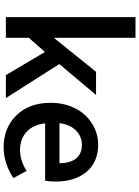

<svg xmlns="http://www.w3.org/2000/svg" viewBox="124 -870 758 1046"><g transform="rotate(90 503.0 -347.0)"><path d="M73.2 0V-706.1H186V-265.1H189L371.1 -491.2H497.1L329.1 -291L514.2 0H389.2L263.2 -212.9L186 -125V0Z M782.2 12.2Q677.2 12.2 608.6 -57.1Q540 -126.5 540 -245.1Q540 -303.2 559.1 -352.5Q578.1 -401.9 609.9 -434.3Q641.6 -466.8 682.1 -484.9Q722.7 -502.9 766.1 -502.9Q863.3 -502.9 916.3 -439.2Q969.2 -375.5 969.2 -270Q969.2 -236.3 963.9 -213.9H651.9Q659.2 -149.4 698 -113.3Q736.8 -77.1 796.9 -77.1Q855 -77.1 911.1 -112.8L950.2 -41Q869.1 12.2 782.2 12.2ZM650.9 -292H869.1Q869.1 -350.1 843.8 -382.1Q818.4 -414.1 769 -414.1Q723.6 -414.1 690.9 -381.8Q658.2 -349.6 650.9 -292Z"/></g></svg>

Font: Toshiba Sans Medium
Style: Regular
Weight: 500
Designer: Paul D. Hunt
Foundry: Toshiba Corporation
Version: Version 2.020;PS 2.0;hotconv 1.0.86;makeotf.lib2.5.63406